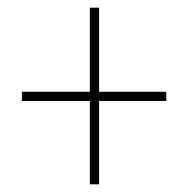

<svg xmlns="http://www.w3.org/2000/svg" viewBox="-20 -603 490 500"><path d="M238 -364V-583H214V-364H37V-340H214V-123H238V-340H413V-364Z"/></svg>

Font: Noto Sans Gujarati Condensed Thin
Style: Regular
Weight: 100
Width: 3
Designer: Jelle Bosma - Monotype Design Team, Universal Thirst
Foundry: Monotype Imaging Inc.
Version: Version 2.106